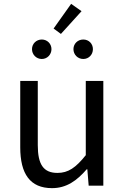

<svg xmlns="http://www.w3.org/2000/svg" viewBox="-20 -963 647 996"><path d="M250 13C325 13 379 -26 430 -85H433L440 0H516V-543H425V-158C373 -93 334 -66 278 -66C206 -66 176 -109 176 -210V-543H85V-199C85 -61 136 13 250 13ZM296 -787 403 -905 349 -943 258 -815ZM197 -657C225 -657 247 -680 247 -708C247 -736 225 -758 197 -758C168 -758 146 -736 146 -708C146 -680 168 -657 197 -657ZM412 -657C441 -657 462 -680 462 -708C462 -736 441 -758 412 -758C383 -758 361 -736 361 -708C361 -680 383 -657 412 -657Z"/></svg>

Font: Squished Noto Sans CJK JP Regular
Style: Regular
Weight: 400
Designer: Ryoko NISHIZUKA (kana & ideographs); Paul D. Hunt (Latin, Greek & Cyrillic); Wenlong ZHANG (bopomofo); Sandoll Communica
Foundry: Adobe Systems Incorporated
Version: Version 1.004;PS 1.004;hotconv 1.0.82;makeotf.lib2.5.63406